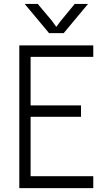

<svg xmlns="http://www.w3.org/2000/svg" viewBox="-20 -966 550 986"><path d="M459 -732.9V-673.8H137.2V-424.8H396V-366.2H137.2V-61H459V0H79.1V-732.9ZM106.9 -945.8H173.8L246.1 -859.9L269 -828.1L293 -859.9L363.8 -945.8H432.1L307.1 -795.9H231.9Z"/></svg>

Font: Kreadon Light
Style: Regular
Weight: 300
Designer: kohakuno
Foundry: StudioGnu
Version: Version 1.000;Glyphs 3.1.2 (3151)